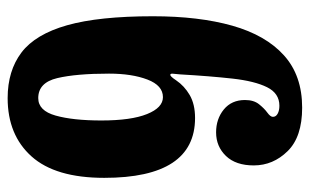

<svg xmlns="http://www.w3.org/2000/svg" viewBox="-174 -626 810 502"><g transform="rotate(90 231.0 -375.0)"><path d="M285.5 -683.5Q285.5 -691.5 277.2 -696Q269 -700.5 256.5 -700.5Q224 -700.5 208 -668.2Q192 -636 185.5 -577.8Q179 -519.5 174.5 -441Q173.5 -428.5 172.8 -422.8Q172 -417 174.5 -415.5Q178.5 -413 190 -430.5Q204.5 -452 228.5 -466Q252.5 -480 288.5 -480Q445 -480 445 -242.5Q445 -115 389 -52.5Q333 10 236.5 10Q165 10 117.2 -26.2Q69.5 -62.5 46 -145.5Q22.5 -228.5 22.5 -370Q22.5 -490 47.2 -577.5Q72 -665 124.8 -712.5Q177.5 -760 261.5 -760Q338 -760 375.2 -722Q412.5 -684 412.5 -633.5Q412.5 -586.5 387.8 -560.8Q363 -535 326 -535Q291 -535 266.2 -555.2Q241.5 -575.5 241.5 -610.5Q241.5 -633.5 252.5 -647.2Q263.5 -661 274.5 -669Q285.5 -677 285.5 -683.5ZM295 -235Q295 -313 278.2 -354.5Q261.5 -396 234 -396Q203.5 -396 188 -355.5Q172.5 -315 172.5 -255Q172.5 -169.5 184.2 -119.8Q196 -70 236.5 -70Q269.5 -70 282.2 -115.5Q295 -161 295 -235Z"/></g></svg>

Font: Besley* Condensed
Style: Bold
Weight: 700
Width: 3
Designer: Owen Earl
Foundry: indestructible type*
Version: Version 3.000; ttfautohint (v1.8.3)